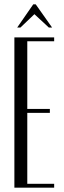

<svg xmlns="http://www.w3.org/2000/svg" viewBox="-20 -873 296 893"><path d="M60.1 -745.1 134.8 -853H146L222.2 -745.1H207L140.1 -807.1L75.2 -745.1ZM46.9 -699.2H231.9V-681.2H106.9V-366.2H211.9V-348.1H106.9V-18.1H231.9V0H46.9Z"/></svg>

Font: Moniqa Narrow Heading
Style: Regular
Weight: 400
Width: 4
Designer: Rajesh Rajput
Foundry: Rajesh Rajput
Version: Version 1.000